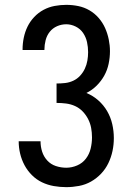

<svg xmlns="http://www.w3.org/2000/svg" viewBox="-20 -763 540 791"><path d="M253 8Q227 8 201.5 3.5Q176 -1 153 -12Q130 -23 111.5 -41.5Q93 -60 81 -82.5Q69 -105 63 -130Q57 -155 57 -181H147Q147 -159 153.5 -138.5Q160 -118 174.5 -102Q189 -86 210 -79Q231 -72 253 -72Q276 -72 298 -81.5Q320 -91 334 -109.5Q348 -128 353.5 -151Q359 -174 359 -197Q359 -217 355.5 -236Q352 -255 343 -272.5Q334 -290 320.5 -304Q307 -318 289.5 -326Q272 -334 252.5 -336.5Q233 -339 213 -339V-419Q231 -419 248.5 -421Q266 -423 282 -430.5Q298 -438 310 -451Q322 -464 329.5 -480Q337 -496 340 -513.5Q343 -531 343 -548Q343 -569 338.5 -589.5Q334 -610 322.5 -627Q311 -644 292 -653.5Q273 -663 253 -663Q233 -663 215 -655Q197 -647 185 -632Q173 -617 168 -597.5Q163 -578 163 -559V-557H73V-560Q73 -584 78 -608Q83 -632 93.5 -653.5Q104 -675 121 -693Q138 -711 159.5 -722.5Q181 -734 205 -738.5Q229 -743 253 -743Q278 -743 302.5 -738Q327 -733 348.5 -720.5Q370 -708 386.5 -689Q403 -670 413 -647.5Q423 -625 428 -600.5Q433 -576 433 -552Q433 -526 427.5 -500Q422 -474 409.5 -451.5Q397 -429 378.5 -410.5Q360 -392 336 -380Q363 -369 385 -349.5Q407 -330 421.5 -305Q436 -280 442.5 -251.5Q449 -223 449 -194Q449 -167 443.5 -141Q438 -115 426.5 -91Q415 -67 396.5 -47.5Q378 -28 355 -15Q332 -2 305.5 3Q279 8 253 8Z"/></svg>

Font: Iosevka Curly Slab Medium
Style: Regular
Weight: 500
Monospace: yes
Designer: Belleve Invis
Foundry: Belleve Invis
Version: Version 22.1.2; ttfautohint (v1.8.4)